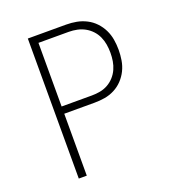

<svg xmlns="http://www.w3.org/2000/svg" viewBox="-133 -841 866 947"><g transform="rotate(-20 300.0 -367.5)"><path d="M119 0V-735H320Q348 -735 374.5 -730Q401 -725 425.5 -712.5Q450 -700 469 -680Q488 -660 500 -635.5Q512 -611 516.5 -584Q521 -557 521 -530Q521 -503 516.5 -475.5Q512 -448 500 -423.5Q488 -399 469 -379Q450 -359 425.5 -346.5Q401 -334 374.5 -329.5Q348 -325 320 -325H161V0ZM161 -363H320Q342 -363 363.5 -367Q385 -371 404 -381.5Q423 -392 438 -408.5Q453 -425 462 -445Q471 -465 474.5 -486.5Q478 -508 478 -530Q478 -552 474.5 -573.5Q471 -595 462 -615Q453 -635 438 -651Q423 -667 404 -677.5Q385 -688 363.5 -692.5Q342 -697 320 -697H161Z"/></g></svg>

Font: Iosevka SS04 XLt Ex
Style: Regular
Weight: 200
Width: 7
Monospace: yes
Designer: Belleve Invis
Foundry: Belleve Invis
Version: Version 19.0.0; ttfautohint (v1.8.4)